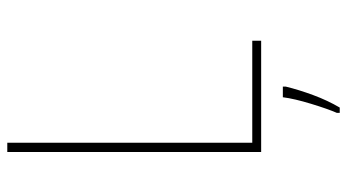

<svg xmlns="http://www.w3.org/2000/svg" viewBox="-238 -516 975 540"><g transform="rotate(-90 250.0 -246.5)"><path d="M405 0V-25H118V-714H92V0ZM217 221Q237 187 252 146.5Q267 106 276 69V61H246Q242 93 227.5 140.5Q213 188 202 213V221Z"/></g></svg>

Font: Noto Sans Mono UI Condensed Thin
Style: Regular
Weight: 250
Width: 3
Designer: Monotype Design team
Foundry: Monotype Imaging Inc.
Version: 1.000